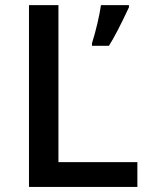

<svg xmlns="http://www.w3.org/2000/svg" viewBox="-20 -734 587 754"><path d="M93.8 0V-713.9H209.5V-97.2H519.5V0ZM376.5 -713.9H486.3V-705.1Q435.5 -596.7 407.7 -554.2H341.3V-564.5Q352.5 -599.6 362.3 -641.1Q372.1 -682.6 376.5 -713.9Z"/></svg>

Font: Viking Open Sans Light
Style: Bold
Weight: 600
Foundry: Ascender Corporation
Version: Version 2.001